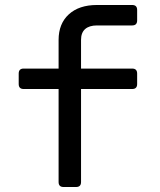

<svg xmlns="http://www.w3.org/2000/svg" viewBox="-20 -750 640 770"><path d="M235 0Q215 0 215 -20V-393H75Q55 -393 55 -413V-455Q55 -475 75 -475H215V-590Q215 -655 256 -692.5Q297 -730 369 -730H510Q530 -730 530 -710V-668Q530 -648 510 -648H369Q338 -648 321.5 -633.5Q305 -619 305 -590V-475H510Q530 -475 530 -455V-413Q530 -393 510 -393H305V-20Q305 0 285 0Z"/></svg>

Font: Pitagon Sans Mono
Style: Regular
Weight: 400
Monospace: yes
Designer: Travis Tran
Foundry: Pitagon
Version: Version 1.001;gftools[0.9.26]